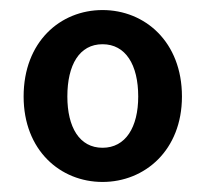

<svg xmlns="http://www.w3.org/2000/svg" viewBox="-20 -738 409 382"><path d="M184 -376C268 -376 342 -439 342 -546C342 -655 268 -718 184 -718C100 -718 27 -655 27 -546C27 -439 100 -376 184 -376ZM184 -444C138 -444 114 -485 114 -546C114 -609 138 -650 184 -650C230 -650 255 -609 255 -546C255 -485 230 -444 184 -444Z"/></svg>

Font: Source Sans Pro Semibold
Style: Regular
Weight: 600
Designer: Paul D. Hunt
Foundry: Adobe Systems Incorporated
Version: Version 3.006;hotconv 1.0.111;makeotfexe 2.5.65597